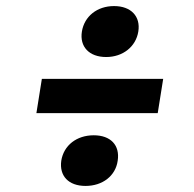

<svg xmlns="http://www.w3.org/2000/svg" viewBox="-20 -648 640 633"><path d="M330 -460C385 -460 428 -494 436 -544C444 -594 412 -628 356 -628C300 -628 258 -594 250 -544C242 -494 274 -460 330 -460ZM100 -275H500L518 -388H118ZM262 -35C318 -35 361 -68 368 -118C376 -169 345 -202 289 -202C233 -202 190 -169 182 -118C175 -68 206 -35 262 -35Z"/></svg>

Font: JetBrains Mono
Style: Bold Italic
Weight: 558
Italic angle: -9°
Monospace: yes
Designer: Philipp Nurullin, Konstantin Bulenkov
Foundry: JetBrains
Version: Version 2.305